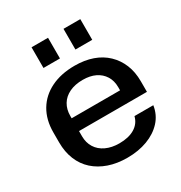

<svg xmlns="http://www.w3.org/2000/svg" viewBox="-173 -856 934 989"><g transform="rotate(-30 294.0 -361.0)"><path d="M300 9Q239 9 190 -8Q141 -25 106 -56.5Q71 -88 52.5 -133.5Q34 -179 34 -235V-295Q34 -370 66.5 -424.5Q99 -479 159 -508.5Q219 -538 300 -538Q359 -538 406 -521.5Q453 -505 486.5 -473Q520 -441 538 -397Q556 -353 556 -298V-235H134V-311H452L440 -294V-330Q440 -368 422.5 -396Q405 -424 374 -439Q343 -454 300 -454Q254 -454 220.5 -438Q187 -422 169.5 -393Q152 -364 152 -325V-204Q152 -166 170 -137Q188 -108 222 -92Q256 -76 301 -76Q357 -76 392.5 -97.5Q428 -119 438 -159H550Q542 -106 507.5 -68.5Q473 -31 419.5 -11Q366 9 300 9ZM156 -608V-731H254V-608ZM346 -608V-731H446V-608Z"/></g></svg>

Font: Hubot Sans Condensed ExtraLight Medium
Style: Regular
Weight: 500
Version: Version 2.000